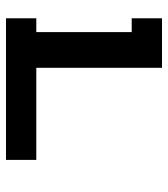

<svg xmlns="http://www.w3.org/2000/svg" viewBox="20 -580 560 640"><g transform="rotate(90 300.0 -260.0)"><path d="M41 0V-101H87V-419H41V-520H206V-101H513V0Z"/></g></svg>

Font: Iosevka HT Extended
Style: Bold
Weight: 700
Width: 7
Monospace: yes
Designer: Belleve Invis
Foundry: Belleve Invis
Version: Version 32.3.0; ttfautohint (v1.8.4)